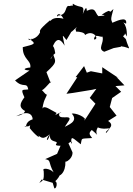

<svg xmlns="http://www.w3.org/2000/svg" viewBox="-20 -764 723 1046"><path d="M356 -108C376 -145 291 -103 303 -147C328 -154 310 -160 245 -113C250 -106 285 -135 288 -149C255 -165 221 -194 211 -172C220 -235 234 -225 239 -267C235 -247 241 -235 206 -276C211 -258 272 -345 256 -312L233 -371C296 -428 282 -429 270 -467C246 -416 254 -454 281 -474C279 -495 265 -543 259 -486C271 -526 294 -582 332 -515C321 -576 314 -582 342 -546C390 -623 344 -562 397 -616C386 -577 390 -642 394 -592C413 -592 444 -587 443 -573C489 -607 525 -547 492 -549C495 -586 528 -558 538 -565C550 -531 508 -498 548 -482L599 -502L638 -509L639 -512C699 -505 688 -475 664 -555C660 -545 682 -535 650 -567C672 -579 650 -598 671 -565C675 -651 626 -651 667 -635C676 -683 603 -643 592 -640C586 -659 580 -652 598 -715C555 -674 608 -733 534 -684C576 -679 520 -677 516 -676C497 -693 503 -729 453 -705C452 -746 431 -687 431 -687C444 -744 418 -715 377 -744C368 -689 394 -745 360 -731C329 -739 353 -684 297 -679C281 -658 295 -718 326 -662C250 -681 238 -629 269 -629C279 -658 269 -637 252 -653C182 -594 200 -595 198 -587C180 -550 145 -551 142 -546C172 -578 134 -528 136 -554C186 -523 164 -523 104 -507C103 -440 152 -436 145 -396C118 -395 94 -383 141 -380L62 -326C106 -280 126 -321 134 -277C105 -272 89 -285 113 -234C90 -202 76 -178 126 -154C105 -170 133 -144 68 -131C129 -163 157 -144 158 -114C106 -97 132 -60 113 -78C153 -65 145 -105 142 -66C173 -26 205 -5 188 -25C203 -20 210 3 251 -33C223 2 239 15 252 -31C247 18 301 -1 287 19C273 35 322 29 357 29C325 29 388 -11 369 20C364 -33 379 -9 420 22C429 -15 414 -7 482 -12C465 -33 463 -39 480 -56C539 -8 487 -29 513 -70C560 -49 598 -86 559 -40C543 -48 618 -74 569 -105L615 -134L578 -181L591 -230L640 -264L609 -295L658 -299L614 -345L627 -338L537 -398V-364L475 -376L453 -368L438 -404L392 -344L401 -343L342 -253L379 -258L483 -275L505 -280L469 -231L500 -199L440 -107C452 -161 437 -104 445 -100C454 -130 385 -150 371 -145C412 -101 344 -81 333 -73ZM207 214 267 232 276 262C292 267 299 202 261 229C279 245 335 154 288 195C334 198 346 117 329 93C316 143 378 105 375 66L352 15L318 11L291 74L226 103C261 110 240 116 272 175C252 153 206 148 218 167C221 220 215 218 194 233Z"/></svg>

Font: Asimov Aggro
Style: CondIt
Weight: 500
Designer: Google
Version: Version 2.000980; 2014